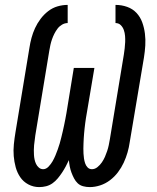

<svg xmlns="http://www.w3.org/2000/svg" viewBox="-20 -755 640 783"><path d="M346 8Q332 8 319 4.5Q306 1 297 -7.5Q288 -16 282 -27.5Q276 -39 271.5 -51Q267 -63 264.5 -76Q262 -89 261 -102Q255 -89 248 -76Q241 -63 233 -51Q225 -39 215.5 -27.5Q206 -16 194 -7.5Q182 1 168 4.5Q154 8 140 8Q116 8 95.5 -3Q75 -14 62.5 -32.5Q50 -51 44 -73Q38 -95 36 -118.5Q34 -142 36.5 -166.5Q39 -191 43 -215L100 -560Q103 -580 108.5 -600.5Q114 -621 123 -640.5Q132 -660 145.5 -678Q159 -696 176.5 -709.5Q194 -723 214.5 -729Q235 -735 256 -735V-661Q244 -661 233 -654.5Q222 -648 214.5 -638Q207 -628 201.5 -617Q196 -606 192 -594.5Q188 -583 185.5 -571.5Q183 -560 181 -548L124 -203Q123 -193 121.5 -183Q120 -173 119 -163Q118 -153 118 -143Q118 -133 118.5 -123.5Q119 -114 121 -104.5Q123 -95 127 -86.5Q131 -78 138.5 -71.5Q146 -65 156 -65Q168 -65 178 -75.5Q188 -86 194.5 -97.5Q201 -109 206 -121Q211 -133 215.5 -145.5Q220 -158 223.5 -170Q227 -182 230 -194.5Q233 -207 236 -219.5Q239 -232 241.5 -244.5Q244 -257 246.5 -269.5Q249 -282 251 -294L281 -478H365L334 -294Q332 -284 330.5 -273.5Q329 -263 327.5 -252.5Q326 -242 325 -231.5Q324 -221 323 -211Q322 -201 321.5 -190.5Q321 -180 320.5 -169.5Q320 -159 320 -149Q320 -139 320.5 -128.5Q321 -118 322.5 -108.5Q324 -99 327 -89.5Q330 -80 337 -72.5Q344 -65 355 -65Q367 -65 377.5 -73.5Q388 -82 395.5 -93Q403 -104 408 -115.5Q413 -127 417 -139Q421 -151 423.5 -163Q426 -175 428 -187L485 -532Q487 -545 488.5 -558Q490 -571 490.5 -583.5Q491 -596 490 -608.5Q489 -621 485 -632.5Q481 -644 472.5 -652.5Q464 -661 451 -661V-735Q476 -735 498.5 -727Q521 -719 536.5 -702.5Q552 -686 560 -664Q568 -642 571 -618Q574 -594 572.5 -569.5Q571 -545 567 -520L509 -175Q506 -154 500 -133Q494 -112 484.5 -91.5Q475 -71 461 -52.5Q447 -34 428.5 -20Q410 -6 388.5 1Q367 8 346 8Z"/></svg>

Font: Iosevka Curly Slab ExObl
Style: Regular
Weight: 400
Width: 7
Italic angle: -9°
Monospace: yes
Designer: Belleve Invis
Foundry: Belleve Invis
Version: Version 11.1.0; ttfautohint (v1.8.3)